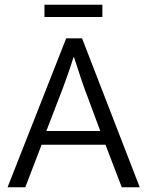

<svg xmlns="http://www.w3.org/2000/svg" viewBox="-20 -792 623 812"><path d="M413 -772V-720H168V-772ZM176 -238H404L354 -373Q340 -408 325 -452.5Q310 -497 293 -550H291Q283 -524 275 -501Q267 -478 259.5 -457Q252 -436 244.5 -415.5Q237 -395 228 -373ZM260 -630H327L571 0H495L426 -180H156L87 0H12Z"/></svg>

Font: Ek Mukta Light
Style: Regular
Weight: 300
Designer: Girish Dalvi and Yashodeep Gholap
Foundry: Ek Type
Version: Version 2.538;PS 1.002;hotconv 16.6.51;makeotf.lib2.5.65220;